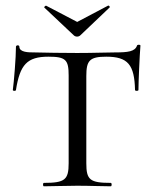

<svg xmlns="http://www.w3.org/2000/svg" viewBox="-20 -654 536 674"><path d="M239 -530C245 -524 256 -524 262 -530L364 -627C368 -630 362 -636 359 -634L251 -577L142 -634C140 -635 133 -629 136 -627ZM150 -455C211 -455 221 -444 221 -389V-81C221 -23 208 -12 134 -12C130 -12 130 0 134 0C166 0 208 -2 251 -2C298 -2 337 0 369 0C373 0 373 -12 369 -12C295 -12 283 -23 283 -81V-387C283 -441 294 -455 353 -455C429 -455 452 -427 454 -338C454 -334 466 -334 466 -338C466 -364 470 -458 473 -494C473 -498 462 -498 461 -494C454 -473 429 -470 384 -470C350 -470 314 -468 251 -468C196 -468 143 -469 100 -470C81 -470 48 -470 48 -490C48 -497 36 -496 36 -490C36 -452 29 -367 25 -338C25 -334 36 -334 36 -338C50 -427 75 -455 150 -455Z"/></svg>

Font: Cormorant SC
Style: Regular
Weight: 400
Designer: Christian Thalmann (Catharsis Fonts)
Version: Version 1.000;PS 001.000;hotconv 1.0.70;makeotf.lib2.5.58329